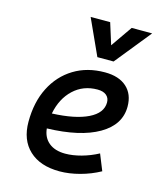

<svg xmlns="http://www.w3.org/2000/svg" viewBox="-116 -863 818 960"><g transform="rotate(15 293.0 -383.0)"><path d="M286.6 -83Q325.7 -83 370.1 -95.2Q414.6 -107.4 455.6 -129.4L489.3 -45.9Q441.4 -19.5 386.7 -4.9Q332 9.8 282.2 9.8Q181.6 9.8 125.2 -43Q68.8 -95.7 68.8 -189.9Q68.8 -291.5 107.2 -367.2Q145.5 -442.9 214.4 -485.1Q283.2 -527.3 375 -527.3Q447.3 -527.3 487.5 -491.2Q527.8 -455.1 527.8 -390.6Q527.8 -296.4 432.4 -241.2Q336.9 -186 166 -181.2Q170.4 -134.8 202.1 -108.9Q233.9 -83 286.6 -83ZM170.9 -259.8Q290.5 -264.6 356.9 -297.1Q423.3 -329.6 423.3 -384.3Q423.3 -407.7 407.2 -421.1Q391.1 -434.6 361.3 -434.6Q287.6 -434.6 237.1 -387.2Q186.5 -339.8 170.9 -259.8ZM317.9 -590.8 233.4 -776.4H334.5L369.1 -666L445.8 -776.4H551.8L401.9 -590.8Z"/></g></svg>

Font: Cascadia Code NF
Style: Italic
Weight: 400
Italic angle: -10°
Monospace: yes
Designer: Aaron Bell
Foundry: Saja Typeworks
Version: Version 2404.023; ttfautohint (v1.8.4)